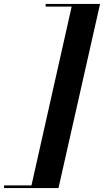

<svg xmlns="http://www.w3.org/2000/svg" viewBox="-116 -800 525 970"><path d="M179.5 150H-95.5V136.5H43L246 -766.5H114.5V-780H389.5Z"/></svg>

Font: Bodoni* 16pt
Style: Bold Italic
Weight: 700
Italic angle: -13°
Version: Version 2.3